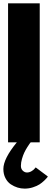

<svg xmlns="http://www.w3.org/2000/svg" viewBox="-22 -845 304 1140"><path d="M-2 158.2Q-2 97.2 78.1 0H25.9V-825.2H213.9V0H160.2Q157.7 2.9 153.8 8.1Q149.9 13.2 139.9 29.1Q129.9 44.9 122.3 60.8Q114.7 76.7 108.4 98.6Q102.1 120.6 102.1 140.1Q102.1 157.7 113.3 168.5Q124.5 179.2 138.2 179.2Q151.9 179.2 164.8 171.6Q177.7 164.1 183.6 156.2L189.9 148.9L262.2 203.1Q260.3 206.1 256.6 210.9Q252.9 215.8 240 228Q227.1 240.2 212.4 249.8Q197.8 259.3 173.8 267.1Q149.9 274.9 124 274.9Q103 274.9 82.3 268.6Q61.5 262.2 42 249.3Q22.5 236.3 10.3 212.6Q-2 189 -2 158.2Z"/></svg>

Font: Hussar Preview
Style: Bold
Weight: 700
Foundry: Cannot Into Space Fonts, PlusOne Fonts
Version: Version 2.29RC2 "Millennial"